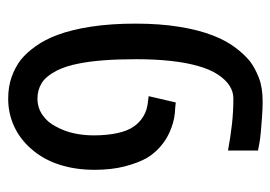

<svg xmlns="http://www.w3.org/2000/svg" viewBox="-120 -560 689 490"><g transform="rotate(-90 225.0 -315.5)"><path d="M210.9 9.8Q192.9 9.8 171.9 8.3Q150.9 6.8 132.1 5.1Q113.3 3.4 101.1 1L85.4 -2V-78.6Q122.1 -71.8 153.8 -68.4Q185.5 -64.9 218.3 -64.9Q235.4 -64.9 250.7 -74.7Q266.1 -84.5 279.3 -104.5Q286.1 -114.7 291.5 -127.4Q296.9 -140.1 300.8 -154.3Q309.6 -184.1 314 -224.4Q318.4 -264.6 318.4 -312.5Q318.4 -358.4 315.7 -394.5Q313 -430.7 307.6 -458Q304.2 -476.1 299.6 -490.2Q294.9 -504.4 289.6 -515.1Q274.9 -543.5 257.3 -554.2Q239.7 -564.9 217.8 -564.9Q194.8 -564.9 176.3 -552.2Q157.7 -539.6 147 -518.6Q134.8 -496.6 129.4 -472.2Q124 -447.8 124 -420.9Q124 -388.7 129.6 -361.8Q135.3 -335 146.5 -319.3Q156.2 -304.7 172.4 -294.7Q188.5 -284.7 211.4 -282.7L224.1 -281.2L208 -211.9L193.8 -213.4Q168.5 -213.9 144.5 -222.7Q120.6 -231.4 103.5 -244.6Q93.3 -252 83.5 -262.7Q73.7 -273.4 66.4 -285.6Q53.7 -308.1 44.9 -342Q36.1 -376 36.1 -418.9Q36.1 -468.8 49.6 -509.8Q63 -550.8 89.4 -580.6Q114.3 -609.4 147.2 -624.5Q180.2 -639.6 217.3 -639.6Q249 -639.6 273.7 -630.6Q298.3 -621.6 316.9 -607.4Q335 -592.8 351.8 -569.1Q368.7 -545.4 380.4 -513.7Q394 -477.5 401.6 -427.2Q409.2 -377 409.2 -314.9Q409.2 -252.9 401.1 -202.9Q393.1 -152.8 378.4 -115.7Q366.2 -84.5 349.1 -61.3Q332 -38.1 313 -22.5Q295.4 -9.3 270.8 0.2Q246.1 9.8 210.9 9.8Z"/></g></svg>

Font: Open Sans Condensed Medium
Style: Regular
Weight: 500
Width: 3
Designer: Monotype Design Team
Foundry: Monotype Imaging Inc.
Version: Version 3.000